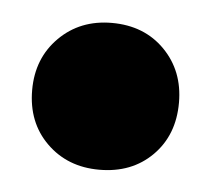

<svg xmlns="http://www.w3.org/2000/svg" viewBox="-30 -429 300 271"><g transform="rotate(5 119.5 -293.0)"><path d="M119 -397Q165 -397 194 -367.5Q223 -338 223 -293Q223 -247 194 -218Q165 -189 119 -189Q74 -189 44.5 -218Q15 -247 15 -293Q15 -338 44.5 -367.5Q74 -397 119 -397Z"/></g></svg>

Font: Alexandria ExtraBold
Style: Regular
Weight: 800
Designer: Mohamed Gaber
Foundry: Kief Type Foundry
Version: Version 5.100